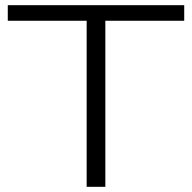

<svg xmlns="http://www.w3.org/2000/svg" viewBox="-20 -720 740 740"><path d="M690 -640H386V0H314V-640H10V-700H690Z"/></svg>

Font: Georama Extended Light
Style: Regular
Weight: 300
Width: 7
Designer: Jean-Baptiste Levee
Foundry: Production Type
Version: Version 1.000